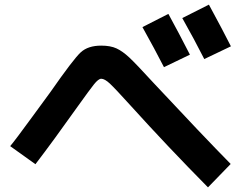

<svg xmlns="http://www.w3.org/2000/svg" viewBox="-20 -830 1040 829"><path d="M800 -594 688 -540Q648 -618 595 -713L707 -770Q752 -688 800 -594ZM977 -630 862 -575Q820 -658 767 -752L882 -810Q946 -692 977 -630ZM24 -199Q46 -225 120 -326.5Q194 -428 198 -433Q297 -575 328.5 -604Q360 -633 417 -633Q457 -633 483 -621Q509 -609 538 -582Q567 -555 643 -472Q855 -245 976 -122L878 -21Q705 -196 543 -375Q477 -448 454.5 -469Q432 -490 417 -490Q405 -490 385.5 -465.5Q366 -441 316 -371Q211 -223 133 -121Z"/></svg>

Font: M PLUS 1p
Style: Bold
Weight: 700
Version: Version 1.062